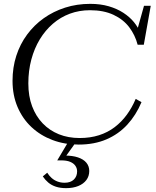

<svg xmlns="http://www.w3.org/2000/svg" viewBox="-20 -740 809 996"><path d="M393 -24Q448 -24 493.5 -38.5Q539 -53 575 -80.5Q611 -108 638 -145Q665 -182 684 -227L714 -210Q686 -143 640.5 -93.5Q595 -44 532 -17Q469 10 388 10Q315 10 252.5 -13.5Q190 -37 143.5 -80.5Q97 -124 71 -185Q45 -246 45 -321Q45 -390 64.5 -450.5Q84 -511 120.5 -560.5Q157 -610 207 -645.5Q257 -681 318 -700.5Q379 -720 448 -720Q501 -720 544 -707.5Q587 -695 620 -673.5Q653 -652 675 -625Q697 -598 708 -569L689 -574L727 -710H762L726 -508H694Q681 -558 650.5 -598.5Q620 -639 569 -663Q518 -687 447 -687Q391 -687 342.5 -669Q294 -651 254.5 -617Q215 -583 186.5 -536Q158 -489 142.5 -431Q127 -373 127 -307Q127 -241 146.5 -189Q166 -137 201.5 -100Q237 -63 285.5 -43.5Q334 -24 393 -24ZM323 236Q293 236 270 228.5Q247 221 230.5 207Q214 193 202 175L225 156Q235 172 248 183.5Q261 195 278 201.5Q295 208 315 208Q346 208 363 191.5Q380 175 380 149Q380 133 371 120Q362 107 344 99.5Q326 92 298 92H277L334 -4H375L317 77V67Q356 67 384.5 76.5Q413 86 428 104Q443 122 443 147Q443 174 428 194Q413 214 386 225Q359 236 323 236Z"/></svg>

Font: Roboto Serif 120pt Expanded Light
Style: Italic
Weight: 300
Width: 7
Italic angle: -10°
Designer: Greg Gazdowicz
Foundry: Commercial Type
Version: Version 1.008